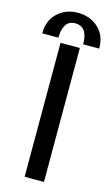

<svg xmlns="http://www.w3.org/2000/svg" viewBox="-155 -867 533 914"><g transform="rotate(15 111.5 -410.0)"><path d="M-28.8 -681.2Q-28.8 -746.1 12 -783Q52.7 -819.8 110.8 -819.8Q170.4 -819.8 211.2 -783.2Q252 -746.6 252 -681.2H172.9Q172.9 -768.1 110.8 -768.1Q79.6 -768.1 65.2 -744.4Q50.8 -720.7 50.8 -681.2ZM162.1 0H66.9V-660.2H162.1Z"/></g></svg>

Font: Sansita Light
Style: Regular
Weight: 300
Designer: Pablo Cosgaya
Foundry: Omnibus-Type
Version: Version 1.006;hotconv 1.0.109;makeotfexe 2.5.65596